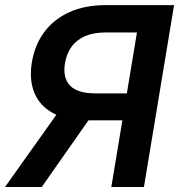

<svg xmlns="http://www.w3.org/2000/svg" viewBox="-41 -748 716 768"><path d="M404.3 0 506.8 -618.2H381.8Q333.5 -618.2 299.6 -603.5Q265.6 -588.9 245.6 -561.5Q225.6 -534.2 218.8 -494.6Q209.5 -437 239 -405.8Q268.6 -374.5 340.8 -374.5H520.5L502.4 -266.6H307.6Q223.6 -266.6 170.7 -295.7Q117.7 -324.7 96.4 -377Q75.2 -429.2 86.4 -498.5Q97.7 -567.4 135.5 -618.9Q173.3 -670.4 235.6 -699Q297.9 -727.5 381.8 -727.5H655.3L534.7 0ZM-21 0 213.4 -329.6H356.9L126 0Z"/></svg>

Font: Inter 16pt SemiBold
Style: Italic
Weight: 600
Italic angle: -9.3988°
Version: Version 4.001;git-66647c0bb